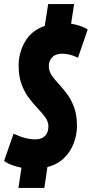

<svg xmlns="http://www.w3.org/2000/svg" viewBox="-30 -823 453 948"><path d="M403 -677 355 -538Q330 -550 310 -554Q290 -558 278 -558Q245 -558 228 -540.5Q211 -523 211 -496Q211 -472 225 -451.5Q239 -431 259.5 -409Q280 -387 301 -359Q322 -331 336 -292.5Q350 -254 350 -201Q350 -159 334.5 -117Q319 -75 286.5 -43Q254 -11 204 2L189 105H61L76 5Q55 1 32 -7Q9 -15 -10 -28L37 -163Q69 -148 94.5 -141.5Q120 -135 145 -135Q176 -135 192.5 -152Q209 -169 209 -199Q209 -222 194 -243Q179 -264 157 -287Q135 -310 113 -339Q91 -368 76.5 -407Q62 -446 62 -499Q62 -563 94 -618Q126 -673 191 -695L208 -803H336L321 -706Q346 -702 368.5 -694Q391 -686 403 -677Z"/></svg>

Font: Georama ExtraCondensed ExtraBold
Style: Italic
Weight: 800
Width: 2
Italic angle: -9°
Designer: Jean-Baptiste Levee
Foundry: Production Type
Version: Version 1.000